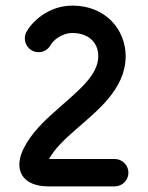

<svg xmlns="http://www.w3.org/2000/svg" viewBox="-20 -665 526 684"><path d="M160.6 -505.4C166.5 -516.6 196.3 -547.4 238.3 -547.4C298.3 -547.4 330.6 -510.3 330.1 -464.4C329.6 -396.5 260.3 -343.3 183.6 -274.9C138.7 -235.8 91.3 -190.9 64 -135.7C26.4 -59.6 60.1 -1 152.3 -1H388.7C415.5 -1 437.5 -22.9 437.5 -49.8C437.5 -76.7 415.5 -98.6 388.7 -98.6H154.8C173.8 -133.8 208.5 -167.5 248 -201.7C322.8 -268.1 426.3 -344.7 427.7 -463.4C428.2 -558.1 357.4 -645 238.3 -645C151.4 -645 92.3 -585.9 73.7 -550.3C70.3 -543.9 68.4 -536.1 68.4 -527.8C68.4 -501 90.3 -479 117.2 -479C136.2 -479 152.3 -489.3 160.6 -505.4Z"/></svg>

Font: Velvelyne Book
Style: Bold
Weight: 700
Designer: Manon Van der Borght et Mariel Nils
Foundry: Velvetyne
Version: Version 1.070;Glyphs 3.3.1 (3343)